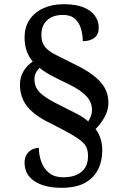

<svg xmlns="http://www.w3.org/2000/svg" viewBox="-20 -780 584 914"><path d="M273 114Q230 114 197.5 105.5Q165 97 142.5 81.5Q120 66 108.5 44.5Q97 23 97 -5Q97 -31 108.5 -47Q120 -63 135.5 -69.5Q151 -76 165 -76Q165 -40 177.5 -7.5Q190 25 215.5 44.5Q241 64 281 64Q320 64 346.5 51.5Q373 39 386 17Q399 -5 399 -36Q399 -57 393.5 -73.5Q388 -90 370 -106Q352 -122 317 -142Q282 -162 224 -191Q170 -217 137.5 -244.5Q105 -272 90 -304.5Q75 -337 75 -377Q75 -414 92.5 -442Q110 -470 136 -487Q118 -508 107.5 -536Q97 -564 97 -601Q97 -652 121.5 -687.5Q146 -723 188 -741.5Q230 -760 284 -760Q340 -760 376.5 -745.5Q413 -731 431.5 -705.5Q450 -680 450 -648Q450 -616 429.5 -600Q409 -584 374 -584Q374 -615 365.5 -643.5Q357 -672 336.5 -690.5Q316 -709 280 -709Q232 -709 204.5 -684Q177 -659 177 -613Q177 -578 194 -557Q211 -536 244.5 -519.5Q278 -503 325 -479Q385 -451 422.5 -422.5Q460 -394 478 -362.5Q496 -331 496 -291Q496 -254 477 -221Q458 -188 435 -166Q445 -153 452 -137.5Q459 -122 463 -104Q467 -86 467 -65Q467 -13 446.5 27.5Q426 68 383.5 91Q341 114 273 114ZM400 -202Q407 -213 412.5 -227Q418 -241 418 -256Q418 -279 408 -299Q398 -319 371 -340.5Q344 -362 291 -387Q255 -404 224 -420.5Q193 -437 168 -457Q158 -447 151 -434Q144 -421 144 -402Q144 -375 157 -355Q170 -335 201.5 -314.5Q233 -294 289 -267Q320 -252 348.5 -237Q377 -222 400 -202Z"/></svg>

Font: ET Text
Style: Regular
Weight: 470
Designer: Monotype Design Team
Foundry: Monotype Imaging Inc.
Version: Version 2.009